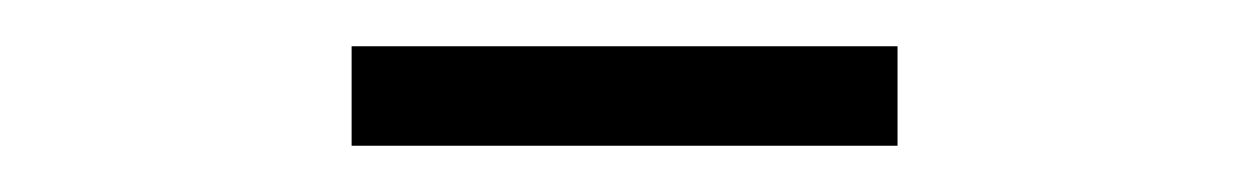

<svg xmlns="http://www.w3.org/2000/svg" viewBox="-20 -688 540 83"><path d="M132 -625V-668H368V-625Z"/></svg>

Font: Noto Sans Mono ExtraCondensed Light
Style: Regular
Weight: 300
Width: 2
Designer: Monotype Design Team
Foundry: Monotype Imaging Inc.
Version: Version 2.014; ttfautohint (v1.8.4.7-5d5b)